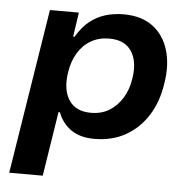

<svg xmlns="http://www.w3.org/2000/svg" viewBox="-51 -563 782 793"><g transform="rotate(5 340.5 -166.5)"><path d="M16 180 125 -504H245L230 -403H236Q260 -444 290 -468Q320 -492 355.5 -502.5Q391 -513 430 -513Q504 -513 551 -478Q598 -443 616.5 -381.5Q635 -320 622 -243Q611 -167 575.5 -110.5Q540 -54 484 -22Q428 10 353 10Q294 10 256.5 -16.5Q219 -43 203 -87H197L155 180ZM330 -96Q374 -96 406 -115.5Q438 -135 460 -170Q482 -205 489 -253Q500 -323 472 -365.5Q444 -408 380 -408Q338 -408 305 -389.5Q272 -371 250.5 -336Q229 -301 222 -253Q211 -182 239 -139Q267 -96 330 -96Z"/></g></svg>

Font: Nunito Sans 6pt
Style: Bold Italic
Weight: 700
Italic angle: -9°
Version: Version 3.101;gftools[0.9.27]